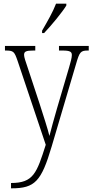

<svg xmlns="http://www.w3.org/2000/svg" viewBox="-20 -786 503 1045"><path d="M209 -619V-606H220C261 -649 320 -721 341 -756V-766H285C268 -721 239 -671 209 -619ZM40 210V239H43C170 239 205 201 261 12L394 -438C413 -504 419 -511 459 -511H463V-536H301V-511H320C364 -511 371 -503 371 -486C371 -471 364 -447 356 -419L290 -195C273 -134 258 -84 249 -46C240 -84 218 -151 195 -223L132 -414C119 -452 111 -475 111 -487C111 -505 120 -511 163 -511H172V-536H7V-511H9C54 -511 58 -506 76 -454L229 2C180 156 162 210 40 210Z"/></svg>

Font: Noto Serif Devanagari Condensed ExtraLight
Style: Regular
Weight: 200
Width: 3
Designer: Universal Thirst, Indian Type Foundry and the Monotype Design Team
Foundry: Monotype Imaging Inc.
Version: Version 2.004